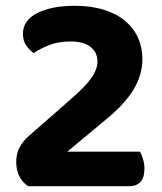

<svg xmlns="http://www.w3.org/2000/svg" viewBox="-20 -642 559 662"><path d="M59 -525Q59 -572 108.5 -597Q158 -622 238 -622Q295 -622 339 -608Q383 -594 412 -569.5Q441 -545 456 -511.5Q471 -478 471 -439Q471 -385 441.5 -335Q412 -285 349 -233L212 -119H463Q468 -110 473 -94Q478 -78 478 -61Q478 -29 464 -14.5Q450 0 426 0H77Q36 -28 36 -84Q36 -114 48.5 -135.5Q61 -157 77 -171L223 -299Q276 -345 296 -374.5Q316 -404 316 -430Q316 -462 292 -480.5Q268 -499 223 -499Q181 -499 149.5 -486.5Q118 -474 96 -459Q81 -470 70 -486Q59 -502 59 -525Z"/></svg>

Font: Baloo Bhai 2
Style: Bold
Weight: 700
Designer: Supriya Tembe, Noopur Datye and Ek Type
Foundry: Ek Type
Version: Version 1.640;PS 1.000;hotconv 16.6.51;makeotf.lib2.5.65220;